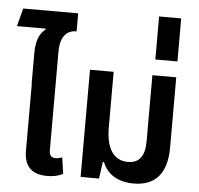

<svg xmlns="http://www.w3.org/2000/svg" viewBox="-57 -908 1015 978"><g transform="rotate(5 450.0 -419.5)"><path d="M305 -737V-829H24L0 -737H146L147 -733C123 -713 100 -683 100 -608V-448H101V-108C101 -23 147 10 220 10C249 10 277 5 300 -8L288 -91C278 -87 266 -84 256 -84C232 -84 222 -96 222 -123V-625C222 -710 260 -737 305 -737Z M662 10C772 10 831 -57 831 -187V-548H709V-209C709 -132 679 -97 623 -97C552 -97 511 -154 511 -263V-548H390V0H484L496 -86H502C524 -28 578 10 662 10Z M717 -629H830V-849H717Z"/></g></svg>

Font: Noto Sans Thai SemiCondensed Semi
Style: Regular
Weight: 600
Width: 4
Designer: Monotype Design Team
Foundry: Monotype Imaging Inc.
Version: Version 1.901